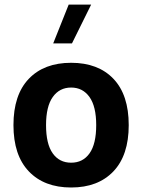

<svg xmlns="http://www.w3.org/2000/svg" viewBox="-20 -811 618 836"><path d="M289.7 -429.8Q340.3 -429.8 369.6 -388.7Q398.9 -347.6 398.9 -266.2Q398.9 -184.2 369.9 -143.4Q341 -102.6 289.7 -102.6Q238.5 -102.6 209.5 -143.4Q180.5 -184.2 180.5 -266.2Q180.5 -347.6 209.8 -388.7Q239.1 -429.8 289.7 -429.8ZM289.7 -537.6Q172 -537.6 105.3 -467.8Q38.6 -398 38.6 -266.2Q38.6 -134.8 105.6 -64.7Q172.6 5.4 289.7 5.4Q406.8 5.4 473.7 -64.7Q540.5 -134.8 540.5 -266.2Q540.5 -398 474 -467.8Q407.5 -537.6 289.7 -537.6ZM279.1 -791 211.6 -621.9H293.3L376.9 -791Z"/></svg>

Font: Estedad-FD VF
Style: Regular
Weight: 100
Designer: Amin Abedi
Version: Version 7.3